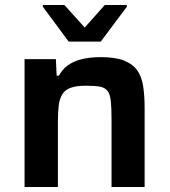

<svg xmlns="http://www.w3.org/2000/svg" viewBox="-20 -746 677 766"><path d="M78 0V-510H203L206 -444H215Q229 -470 251.5 -486Q274 -502 306.5 -510Q339 -518 383 -518Q440 -518 474.5 -504.5Q509 -491 527 -466Q545 -441 551 -403Q557 -365 557 -316V0H425V-270Q425 -316 422 -343.5Q419 -371 408.5 -384Q398 -397 377.5 -400.5Q357 -404 322 -404Q285 -404 262.5 -396Q240 -388 229 -370.5Q218 -353 214.5 -326.5Q211 -300 211 -263V0ZM254 -580 151 -719V-726H237L318 -636L398 -726H486V-719L382 -580Z"/></svg>

Font: Saira SemiExpanded SemiBold
Style: Regular
Weight: 600
Width: 6
Designer: Hector Gatti with collaboration of the Omnibus-Type team
Foundry: Omnibus-Type
Version: Version 1.101